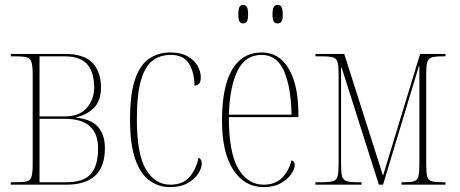

<svg xmlns="http://www.w3.org/2000/svg" viewBox="-20 -757 1884 787"><path d="M24 0V-10H45Q76 -10 90.5 -14Q105 -18 109.5 -34Q114 -50 114 -85V-451Q114 -485 109.5 -501Q105 -517 90.5 -521.5Q76 -526 45 -526H24V-536H246Q325 -536 359.5 -499Q394 -462 394 -399Q394 -346 366.5 -316.5Q339 -287 291 -276V-275Q356 -268 383 -235.5Q410 -203 410 -149Q410 0 252 0ZM246 -280Q307 -280 336.5 -315.5Q366 -351 366 -398Q366 -460 338 -493Q310 -526 245 -526H142V-280ZM250 -10Q324 -10 353 -44.5Q382 -79 382 -149Q382 -270 246 -270H142V-10Z M677 10Q631 10 593.5 -16.5Q556 -43 534.5 -104Q513 -165 513 -268Q513 -373 534 -433Q555 -493 592.5 -517.5Q630 -542 678 -542Q720 -542 747.5 -527Q775 -512 789 -488.5Q803 -465 803 -440Q803 -419 794.5 -412.5Q786 -406 777 -406Q777 -459 755 -495.5Q733 -532 679 -532Q637 -532 606 -509Q575 -486 558 -428.5Q541 -371 541 -268Q541 -124 578.5 -62Q616 0 678 0Q731 0 758 -33Q785 -66 794 -111Q807 -104 807 -87Q807 -67 792 -44.5Q777 -22 748.5 -6Q720 10 677 10Z M1061 10Q982 10 936 -61Q890 -132 890 -262Q890 -403 932 -472.5Q974 -542 1052 -542Q1125 -542 1164 -474.5Q1203 -407 1203 -291V-277H918Q918 -132 956.5 -66Q995 0 1061 0Q1108 0 1136 -28Q1164 -56 1175 -100Q1188 -96 1188 -81Q1188 -64 1173.5 -43Q1159 -22 1130.5 -6Q1102 10 1061 10ZM1175 -287Q1173 -400 1144 -466Q1115 -532 1052 -532Q986 -532 954 -467.5Q922 -403 918 -287ZM1118 -661Q1107 -661 1102 -669Q1097 -677 1097 -698Q1097 -719 1102 -728Q1107 -737 1118 -737Q1129 -737 1134 -728Q1139 -719 1139 -698Q1139 -677 1134 -669Q1129 -661 1118 -661ZM977 -661Q966 -661 961.5 -669Q957 -677 957 -698Q957 -719 961.5 -728Q966 -737 977 -737Q987 -737 992 -728Q997 -719 997 -698Q997 -677 992 -669Q987 -661 977 -661Z M1273 0V-10H1297Q1330 -10 1345 -14.5Q1360 -19 1364 -35Q1368 -51 1368 -86V-451Q1368 -485 1364 -501Q1360 -517 1346 -521.5Q1332 -526 1302 -526H1273V-536H1391L1550 -37L1702 -536H1806V-526H1793Q1763 -526 1749 -521.5Q1735 -517 1731 -501.5Q1727 -486 1727 -453V-84Q1727 -50 1731 -34Q1735 -18 1749.5 -14Q1764 -10 1795 -10H1806V0H1626V-10H1631Q1662 -10 1676.5 -14Q1691 -18 1695 -34Q1699 -50 1699 -84V-486H1697L1550 0H1533L1380 -481H1378V-85Q1378 -50 1382 -34.5Q1386 -19 1401 -14.5Q1416 -10 1448 -10H1462V0Z"/></svg>

Font: Noto Serif Display Condensed Thin
Style: Regular
Weight: 100
Width: 3
Designer: Monotype Design Team
Foundry: Monotype Imaging Inc.
Version: Version 2.009